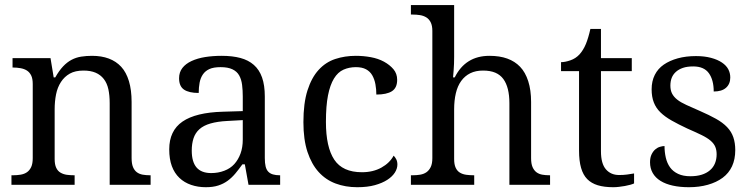

<svg xmlns="http://www.w3.org/2000/svg" viewBox="-20 -741 3012 770"><path d="M279.3 -38.1V0H25.9V-38.1H32.2Q47.9 -38.1 62.7 -40.5Q77.6 -43 88.1 -50.3Q98.6 -57.6 105 -71Q111.3 -84.5 111.3 -106.9V-403.8Q111.3 -425.8 105 -438.5Q98.6 -451.2 88.1 -458Q77.6 -464.8 62.7 -467.5Q47.9 -470.2 32.2 -470.2H30.3V-507.8H182.6L195.3 -430.7H201.7Q216.8 -457.5 232.9 -474.6Q249 -491.7 267.1 -501.2Q285.2 -510.7 305.7 -513.9Q326.2 -517.1 349.1 -517.1Q387.2 -517.1 416.5 -506.1Q445.8 -495.1 466.1 -473.1Q486.3 -451.2 497.1 -415.5Q507.8 -379.9 507.8 -332V-106.9Q507.8 -84.5 513.4 -71Q519 -57.6 528.8 -50.3Q538.6 -43 552.2 -40.5Q565.9 -38.1 582 -38.1H584V0H419.9V-327.1Q419.9 -358.4 414.6 -383.1Q409.2 -407.7 396.2 -424.3Q383.3 -440.9 363.3 -449.5Q343.3 -458 314.9 -458Q281.7 -458 260 -445.8Q238.3 -433.6 224.4 -412.1Q210.4 -390.6 204.8 -362.5Q199.2 -334.5 199.2 -302.7V-103Q199.2 -81.5 205.3 -68.4Q211.4 -55.2 222.7 -48.6Q233.9 -42 247.8 -40Q261.7 -38.1 277.3 -38.1Z M749 -137.2Q749 -91.8 768.3 -69.3Q787.6 -46.9 827.1 -46.9Q855 -46.9 879.4 -56.2Q903.8 -65.4 919.7 -83Q935.5 -100.6 944.6 -125.2Q953.6 -149.9 953.6 -181.2V-259.3L892.1 -255.9Q852.1 -253.9 824.2 -245.8Q796.4 -237.8 779.8 -222.9Q763.2 -208 756.1 -186.3Q749 -164.6 749 -137.2ZM864.7 -471.7Q836.4 -471.7 819.8 -464.1Q803.2 -456.5 793.7 -442.6Q784.2 -428.7 780.5 -409.4Q776.9 -390.1 776.9 -368.2Q737.8 -368.2 718 -381.6Q698.2 -395 698.2 -427.2Q698.2 -451.2 711.4 -468.3Q724.6 -485.4 748.3 -496.3Q772 -507.3 802.7 -512.2Q833.5 -517.1 868.7 -517.1Q912.1 -517.1 944.1 -508.5Q976.1 -500 998 -480.7Q1020 -461.4 1031 -430.2Q1042 -398.9 1042 -354V-106.9Q1042 -86.9 1045.2 -73.7Q1048.3 -60.5 1055.7 -52.7Q1063 -44.9 1074.7 -41.5Q1086.4 -38.1 1101.6 -38.1H1103.5V0H976.6L961.9 -82H952.1Q937.5 -61.5 923.6 -44.9Q909.7 -28.3 893.1 -16.1Q876.5 -3.9 855.5 2.9Q834.5 9.8 805.2 9.8Q773.9 9.8 746.6 0.5Q719.2 -8.8 699.5 -27.6Q679.7 -46.4 669.2 -74.7Q658.7 -103 658.7 -142.1Q658.7 -216.8 711.9 -253.4Q765.1 -290 874 -293L953.6 -295.4V-354Q953.6 -378.9 950.9 -400.6Q948.2 -422.4 939.2 -438.5Q930.2 -454.6 912.1 -463.1Q894 -471.7 864.7 -471.7Z M1412.6 9.8Q1365.2 9.8 1325.7 -5.1Q1286.1 -20 1257.8 -51.3Q1229.5 -82.5 1213.1 -131.8Q1196.8 -181.2 1196.8 -251Q1196.8 -327.1 1213.1 -378.4Q1229.5 -429.7 1257.8 -460.7Q1286.1 -491.7 1324.5 -504.4Q1362.8 -517.1 1407.2 -517.1Q1437.5 -517.1 1467 -511.7Q1496.6 -506.3 1519.8 -493.7Q1543 -481 1557.9 -463.4Q1572.8 -445.8 1572.8 -420.9Q1572.8 -388.7 1551.8 -375.2Q1530.8 -361.8 1489.3 -361.8Q1489.3 -382.8 1485.6 -403.1Q1481.9 -423.3 1472.9 -439Q1463.9 -454.6 1448 -463.1Q1432.1 -471.7 1407.2 -471.7Q1380.4 -471.7 1357.7 -461.7Q1335 -451.7 1319.3 -426Q1303.7 -400.4 1295.4 -358.4Q1287.1 -316.4 1287.1 -252Q1287.1 -150.9 1320.6 -100.6Q1354 -50.3 1431.6 -50.3Q1476.1 -50.3 1509.5 -68.8Q1543 -87.4 1558.6 -116.7Q1564 -111.8 1568.8 -102.8Q1573.7 -93.8 1573.7 -81.1Q1573.7 -64.9 1563.5 -48.8Q1553.2 -32.7 1533.2 -19.8Q1513.2 -6.8 1483.4 1.5Q1453.6 9.8 1412.6 9.8Z M1881.8 -38.1V0H1627.9V-38.1H1634.8Q1650.9 -38.1 1665.3 -40.5Q1679.7 -43 1690.2 -50.3Q1700.7 -57.6 1707.3 -71Q1713.9 -84.5 1713.9 -106.9V-617.2Q1713.9 -638.2 1707.3 -651.4Q1700.7 -664.6 1689.5 -671.4Q1678.2 -678.2 1664.1 -680.4Q1649.9 -682.6 1634.8 -682.6H1627.9V-720.7H1801.3V-512.7Q1801.3 -499 1800.8 -485.4Q1800.3 -471.7 1799.3 -459Q1798.3 -445.3 1796.9 -430.7H1803.7Q1846.7 -517.1 1942.9 -517.1Q1983.9 -517.1 2014.4 -506.1Q2044.9 -495.1 2065.9 -473.1Q2086.9 -451.2 2098.4 -415.5Q2109.9 -379.9 2109.9 -332V-106.9Q2109.9 -84.5 2115.7 -71Q2121.6 -57.6 2131.3 -50.3Q2141.1 -43 2154.5 -40.5Q2168 -38.1 2184.6 -38.1H2186V0H2022.9V-327.1Q2022.9 -358.9 2016.8 -383.3Q2010.7 -407.7 1998.5 -424.3Q1986.3 -440.9 1966.3 -449.5Q1946.3 -458 1917 -458Q1887.7 -458 1866 -447.3Q1844.2 -436.5 1829.6 -416.3Q1814.9 -396 1808.1 -366.9Q1801.3 -337.9 1801.3 -302.7V-103Q1801.3 -81.5 1807.4 -68.4Q1813.5 -55.2 1824.5 -48.6Q1835.4 -42 1850.1 -40Q1864.7 -38.1 1879.9 -38.1Z M2462.9 -39.1Q2480.5 -39.1 2494.6 -41Q2508.8 -43 2522.9 -45.4V-5.4Q2518.1 -2.9 2507.8 0Q2497.6 2.9 2486.1 4.9Q2474.6 6.8 2462.6 8.3Q2450.7 9.8 2439.5 9.8Q2403.3 9.8 2377.4 2Q2351.6 -5.9 2335 -22.7Q2318.4 -39.6 2310.3 -67.9Q2302.2 -96.2 2302.2 -137.2V-455.6H2230V-491.7Q2246.1 -491.7 2267.3 -499Q2288.6 -506.3 2303.7 -522.5Q2319.3 -539.6 2329.6 -564.5Q2339.8 -589.4 2347.7 -625H2390.1V-507.8H2513.7V-455.6H2390.1V-134.3Q2390.1 -85 2409.9 -62Q2429.7 -39.1 2462.9 -39.1Z M2743.2 9.8Q2707 9.8 2678.2 3.4Q2649.4 -2.9 2628.9 -15.6Q2608.4 -28.3 2597.7 -47.1Q2586.9 -65.9 2586.9 -90.3Q2586.9 -108.9 2593 -121.6Q2599.1 -134.3 2607.9 -141.8Q2616.7 -149.4 2627 -152.3Q2637.2 -155.3 2645 -155.3Q2645 -131.3 2650.1 -108.9Q2655.3 -86.4 2667.2 -69.8Q2679.2 -53.2 2699.5 -43.7Q2719.7 -34.2 2748.5 -34.2Q2774.4 -34.2 2793.9 -40.3Q2813.5 -46.4 2827.1 -58.1Q2840.8 -69.8 2847.4 -86.2Q2854 -102.5 2854 -122.1Q2854 -139.2 2848.6 -152.1Q2843.3 -165 2830.1 -176.5Q2816.9 -188 2793.5 -199.5Q2770 -210.9 2736.3 -225.6Q2700.7 -242.2 2673.6 -257.6Q2646.5 -272.9 2628.7 -290.3Q2610.8 -307.6 2602.1 -330.1Q2593.3 -352.5 2593.3 -382.8Q2593.3 -415.5 2606 -440.7Q2618.7 -465.8 2642.1 -481.9Q2665.5 -498 2698.2 -507.1Q2731 -516.1 2771 -516.1Q2805.2 -516.1 2831.5 -509Q2857.9 -502 2875.2 -490.2Q2892.6 -478.5 2900.6 -463.4Q2908.7 -448.2 2908.7 -430.2Q2908.7 -404.3 2891.8 -389.2Q2875 -374 2842.3 -374Q2842.3 -420.4 2822.8 -447.5Q2803.2 -474.6 2760.3 -474.6Q2735.8 -474.6 2718.8 -468.8Q2701.7 -462.9 2690.4 -452.6Q2679.2 -442.4 2673.8 -428.7Q2668.5 -415 2668.5 -397.5Q2668.5 -378.9 2675.3 -365.7Q2682.1 -352.5 2695.8 -341.6Q2709.5 -330.6 2732.7 -320.1Q2755.9 -309.6 2787.1 -295.9Q2824.2 -279.8 2851.3 -264.6Q2878.4 -249.5 2895.8 -231.4Q2913.1 -213.4 2920.9 -190.7Q2928.7 -168 2928.7 -139.2Q2928.7 -102.1 2915.8 -74.2Q2902.8 -46.4 2878.2 -28.1Q2853.5 -9.8 2818.8 0Q2784.2 9.8 2743.2 9.8Z"/></svg>

Font: MUA Office
Style: Regular
Weight: 400
Designer: Khon Soe Zaw Thu
Foundry: Myanmar Unicode
Version: Version 2.10 June 24, 2017